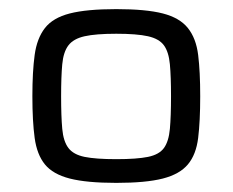

<svg xmlns="http://www.w3.org/2000/svg" viewBox="-20 -716 510 421"><path d="M235 -315Q170 -315 133 -324.5Q96 -334 78.5 -355.5Q61 -377 56 -413.5Q51 -450 51 -505Q51 -559 56 -595.5Q61 -632 78.5 -654.5Q96 -677 133 -686.5Q170 -696 235 -696Q300 -696 337 -686.5Q374 -677 392 -654.5Q410 -632 414.5 -595.5Q419 -559 419 -505Q419 -450 414.5 -413.5Q410 -377 392 -355.5Q374 -334 337 -324.5Q300 -315 235 -315ZM235 -367Q280 -367 304.5 -372Q329 -377 339.5 -391.5Q350 -406 352.5 -433.5Q355 -461 355 -505Q355 -548 352.5 -575Q350 -602 339.5 -616.5Q329 -631 304.5 -636.5Q280 -642 235 -642Q190 -642 165.5 -636.5Q141 -631 130 -616.5Q119 -602 116.5 -575Q114 -548 114 -505Q114 -461 116.5 -433.5Q119 -406 130 -391.5Q141 -377 165.5 -372Q190 -367 235 -367Z"/></svg>

Font: Saira Expanded
Style: Regular
Weight: 400
Width: 7
Designer: Hector Gatti with collaboration of the Omnibus-Type team
Foundry: Omnibus-Type
Version: Version 1.100; ttfautohint (v1.8.3)